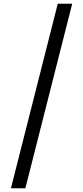

<svg xmlns="http://www.w3.org/2000/svg" viewBox="-20 -852 448 1037"><path d="M292 -832 39 165H117L370 -832Z"/></svg>

Font: Noto Sans Gurmukhi UI Condensed
Style: Regular
Weight: 400
Width: 3
Designer: Jelle Bosma - Monotype Design Team
Foundry: Monotype Imaging Inc.
Version: Version 2.004